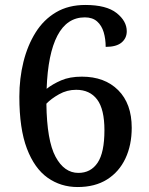

<svg xmlns="http://www.w3.org/2000/svg" viewBox="-20 -744 599 774"><path d="M293 10Q225 10 172 -27.5Q119 -65 88.5 -145Q58 -225 58 -354Q58 -428 74.5 -494.5Q91 -561 123.5 -613Q156 -665 206 -694.5Q256 -724 324 -724Q409 -724 450 -691.5Q491 -659 491 -618Q491 -590 470 -572.5Q449 -555 406 -555Q406 -587 398 -614Q390 -641 371.5 -657.5Q353 -674 322 -674Q250 -674 211.5 -600.5Q173 -527 168 -386Q192 -405 226.5 -420Q261 -435 310 -435Q402 -435 456.5 -380.5Q511 -326 511 -229Q511 -159 485.5 -105Q460 -51 411.5 -20.5Q363 10 293 10ZM296 -47Q346 -47 373.5 -88Q401 -129 401 -219Q401 -304 371.5 -343Q342 -382 287 -382Q250 -382 218 -364Q186 -346 167 -326Q169 -177 204 -112Q239 -47 296 -47Z"/></svg>

Font: Noto Serif Khojki Medium
Style: Regular
Weight: 500
Version: Version 2.003